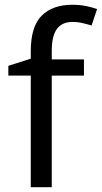

<svg xmlns="http://www.w3.org/2000/svg" viewBox="-20 -785 427 805"><path d="M332 -468H197V0H109V-468H15V-509L109 -539V-570Q109 -674 155 -719.5Q201 -765 283 -765Q315 -765 341.5 -759.5Q368 -754 387 -747L364 -678Q348 -683 327 -688Q306 -693 284 -693Q240 -693 218.5 -663.5Q197 -634 197 -571V-536H332Z"/></svg>

Font: Noto Sans Tagbanwa
Style: Regular
Weight: 400
Designer: Monotype Design Team
Foundry: Monotype Imaging Inc.
Version: Version 2.001; ttfautohint (v1.8.4.7-5d5b)